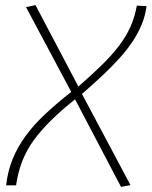

<svg xmlns="http://www.w3.org/2000/svg" viewBox="-20 -726 594 752"><path d="M454 6 274 -337Q220 -294 179.5 -254Q139 -214 111 -175Q83 -136 66.5 -93Q50 -50 43 0H4Q10 -55 29.5 -103Q49 -151 81 -194.5Q113 -238 158 -280Q203 -322 259 -366L82 -698L119 -706L287 -387Q341 -434 380.5 -473Q420 -512 447.5 -548.5Q475 -585 491.5 -622.5Q508 -660 516 -704L554 -702Q549 -664 535 -630Q521 -596 499 -563Q477 -530 448 -498Q419 -466 382 -431Q345 -396 301 -358L491 -1Z"/></svg>

Font: Georama ExtraCondensed Thin ExtraLight
Style: Italic
Weight: 250
Italic angle: -9°
Version: Version 1.001